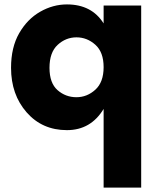

<svg xmlns="http://www.w3.org/2000/svg" viewBox="-20 -583 718 869"><path d="M619 266H449V-90Q391 6 283 6Q171 6 100.5 -74.5Q30 -155 30 -276Q30 -369 67 -433Q104 -497 162 -530Q220 -563 283 -563Q395 -563 449 -477V-558H619ZM326 -143Q374 -143 411.5 -177Q449 -211 449 -279Q449 -347 411.5 -380.5Q374 -414 326 -414Q278 -414 241 -380Q204 -346 204 -276Q204 -207 240.5 -175Q277 -143 326 -143Z"/></svg>

Font: Ulagadi Sans
Style: Bold
Weight: 700
Designer: Ninad Kale (Devanagari), Jonny Pinhorn (Latin)
Foundry: Indian Type Foundry
Version: Version 3.01;March 29, 2020;FontCreator 12.0.0.2522 64-bit; 